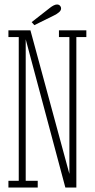

<svg xmlns="http://www.w3.org/2000/svg" viewBox="-20 -835 422 855"><path d="M17.5 0V-30H63.5V-670H17.5V-700H115.5L289 -60.5V-670H242.5V-700H364.5V-670H320V0H271L94.5 -660V-30H148V0ZM133 -723 121 -736.5 203.5 -801Q210.5 -806.5 218.8 -810.8Q227 -815 234 -815Q245 -815 250 -805.5Q252 -802 252 -797.5Q252 -788 242.2 -780Q232.5 -772 221 -766.5Z"/></svg>

Font: Imbue 10pt Thin
Style: Regular
Weight: 100
Designer: Tyler Finck
Foundry: Etcetera Type Company
Version: Version 1.102; ttfautohint (v1.8.3)